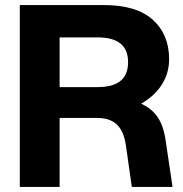

<svg xmlns="http://www.w3.org/2000/svg" viewBox="-20 -740 725 760"><path d="M58.4 -720H391.2Q520 -720 584.7 -661.9Q649.4 -603.8 649.4 -505.6Q649.4 -450.6 620.9 -405.6Q592.4 -360.6 538.8 -329.6Q582.2 -309.4 604.5 -275.5Q626.8 -241.6 634.4 -192.4L663 0H501.8L478.2 -165.6Q472.8 -202.6 459 -226.2Q445.2 -249.8 422 -261.5Q398.8 -273.2 364 -273.2H216V0H58.4ZM487 -493.6Q487 -543 456.9 -567.5Q426.8 -592 365.4 -592H216V-395.2H365.4Q426.8 -395.2 456.9 -419.7Q487 -444.2 487 -493.6Z"/></svg>

Font: Aspekta Variable
Style: Regular
Weight: 400
Designer: Ivo Dolenc
Version: Version 2.100